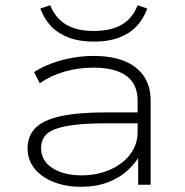

<svg xmlns="http://www.w3.org/2000/svg" viewBox="-20 -710 711 738"><path d="M291 8Q232 8 185 -11Q138 -30 112 -63Q86 -96 86 -139Q86 -187 115.5 -217.5Q145 -248 211.5 -263Q278 -278 389 -278H524V-236H392Q316 -236 266.5 -230Q217 -224 189 -212.5Q161 -201 149.5 -183Q138 -165 138 -140Q138 -92 181.5 -64Q225 -36 294 -36Q353 -36 402.5 -57.5Q452 -79 480.5 -117Q509 -155 509 -202V-323Q509 -387 465.5 -418.5Q422 -450 339 -450Q282 -450 229 -435Q176 -420 133 -390L111 -433Q140 -452 177.5 -466Q215 -480 256.5 -487.5Q298 -495 340 -495Q408 -495 456.5 -476Q505 -457 532 -418.5Q559 -380 559 -322V0H511V-116L520 -117Q502 -84 470.5 -55Q439 -26 394 -9Q349 8 291 8ZM341 -550Q286 -550 245.5 -565Q205 -580 178 -607.5Q151 -635 135 -677L173 -690Q193 -640 234 -615.5Q275 -591 341 -591Q407 -591 448.5 -615.5Q490 -640 509 -690L546 -677Q531 -636 504 -608Q477 -580 436.5 -565Q396 -550 341 -550Z"/></svg>

Font: Nunito Sans 10pt Expanded ExtraLight
Style: Regular
Weight: 250
Width: 7
Designer: Vernon Adams
Foundry: Vernon Adams
Version: Version 3.101;gftools[0.9.27]